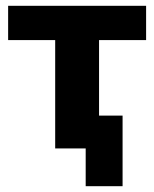

<svg xmlns="http://www.w3.org/2000/svg" viewBox="-20 -511 530 661"><path d="M275 130V0H170V-373H8V-491H483V-373H321V-113H402V130Z"/></svg>

Font: Nunito Sans 12pt ExtraBold
Style: Regular
Weight: 800
Designer: Vernon Adams
Foundry: Vernon Adams
Version: Version 3.101;gftools[0.9.27]